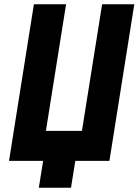

<svg xmlns="http://www.w3.org/2000/svg" viewBox="-20 -750 646 895"><path d="M161 125 181 0H22L138 -730H288L194 -140H362L456 -730H606L490 0H331L311 125Z"/></svg>

Font: JetBrains Mono ExtraBold
Style: Italic
Weight: 800
Italic angle: -9°
Monospace: yes
Designer: Philipp Nurullin, Konstantin Bulenkov
Foundry: JetBrains
Version: Version 2.305; ttfautohint (v1.8.4.7-5d5b)